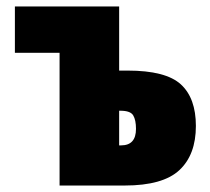

<svg xmlns="http://www.w3.org/2000/svg" viewBox="-20 -573 649 593"><path d="M348 -553H26V-410H164V0H365Q483 0 534 -47.5Q585 -95 585 -184Q585 -270 538.5 -312.5Q492 -355 374 -355H348ZM352 -231Q383 -231 391.5 -216.5Q400 -202 400 -175Q400 -124 354 -124H348V-231Z"/></svg>

Font: Noto Sans Display SemiCondensed Black
Style: Regular
Weight: 900
Width: 4
Designer: Monotype Design Team
Foundry: Monotype Imaging Inc.
Version: Version 1.900